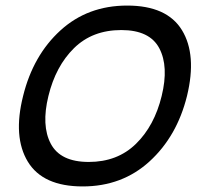

<svg xmlns="http://www.w3.org/2000/svg" viewBox="-20 -660 738 690"><path d="M561 -315Q587 -421 552.5 -486.5Q518 -552 416 -552Q312 -552 246 -487Q180 -422 154 -315Q128 -209 162.5 -143.5Q197 -78 299 -78Q402 -78 468.5 -143Q535 -208 561 -315ZM652 -315Q616 -170 517.5 -80Q419 10 277 10Q134 10 80 -79Q26 -168 63 -315Q99 -461 197 -550.5Q295 -640 437 -640Q580 -640 634 -551.5Q688 -463 652 -315Z"/></svg>

Font: Sinkin Sans 400 Italic
Style: Italic
Weight: 400
Italic angle: -112°
Designer: Keith Bates
Foundry: K-Type
Version: Sinkin Sans (version 1.0)  by Keith Bates   •   © 2014   www